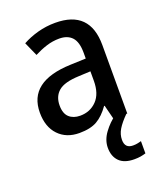

<svg xmlns="http://www.w3.org/2000/svg" viewBox="-143 -641 807 959"><g transform="rotate(-20 261.0 -161.0)"><path d="M265 -549Q449 -549 449 -364V0H375L356 -75H353Q322 -31 286.5 -10.5Q251 10 192 10Q123 10 81.5 -33.5Q40 -77 40 -153Q40 -318 266 -326L348 -329V-360Q348 -417 324.5 -442.5Q301 -468 257 -468Q222 -468 189 -457.5Q156 -447 123 -430L90 -504Q126 -524 171 -536.5Q216 -549 265 -549ZM285 -258Q208 -255 176.5 -228Q145 -201 145 -153Q145 -110 167 -90Q189 -70 225 -70Q278 -70 313 -106Q348 -142 348 -211V-261ZM379 115Q379 160 422 160Q437 160 447.5 157.5Q458 155 466 153V218Q453 222 438.5 224.5Q424 227 405 227Q352 227 325.5 200.5Q299 174 299 128Q299 87 327 49Q355 11 391 -14L444 0Q411 33 395 59.5Q379 86 379 115Z"/></g></svg>

Font: Noto Sans Malayalam SemiCondensed Medium
Style: Regular
Weight: 500
Width: 4
Designer: Jelle Bosma - Monotype Design Team
Foundry: Monotype Imaging Inc.
Version: Version 2.104; ttfautohint (v1.8.4.7-5d5b)